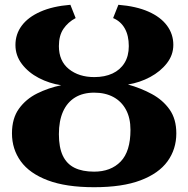

<svg xmlns="http://www.w3.org/2000/svg" viewBox="-20 -771 786 802"><path d="M373 11Q255.5 11 179.5 -17.8Q103.5 -46.5 66.8 -97.2Q30 -148 30 -214Q30 -276.5 59.2 -317Q88.5 -357.5 135.5 -380.8Q182.5 -404 235.5 -415Q186 -422.5 142.2 -445.2Q98.5 -468 71.5 -503.5Q44.5 -539 44.5 -583Q44.5 -628.5 71 -664Q97.5 -699.5 148.8 -722.2Q200 -745 274 -751L296 -695.5Q264 -678.5 245 -650.5Q226 -622.5 226 -578.5Q226 -516 267.8 -482.5Q309.5 -449 374 -449Q417.5 -449 449.8 -464Q482 -479 500 -508Q518 -537 518 -578.5Q518 -622.5 501.2 -652.2Q484.5 -682 452.5 -695.5L474.5 -751Q549 -745 600 -722.5Q651 -700 677.5 -664.2Q704 -628.5 704 -583.5Q704 -541.5 677.2 -507Q650.5 -472.5 607.2 -449.2Q564 -426 514.5 -418Q568.5 -403 614.2 -378.2Q660 -353.5 688.2 -313.8Q716.5 -274 716.5 -214Q716.5 -148 679.8 -97.2Q643 -46.5 567.2 -17.8Q491.5 11 373 11ZM373 -54Q443 -54 484 -96.2Q525 -138.5 525 -228.5Q525 -278 506.2 -312.8Q487.5 -347.5 453.5 -365.8Q419.5 -384 373.5 -384Q326.5 -384 293.5 -363.8Q260.5 -343.5 243.2 -304.8Q226 -266 226 -210.5Q226 -155.5 242.2 -121Q258.5 -86.5 291.2 -70.2Q324 -54 373 -54Z"/></svg>

Font: Merriweather 24pt Black
Style: Regular
Weight: 900
Designer: Eben Sorkin
Foundry: Eben Sorkin
Version: Version 2.100